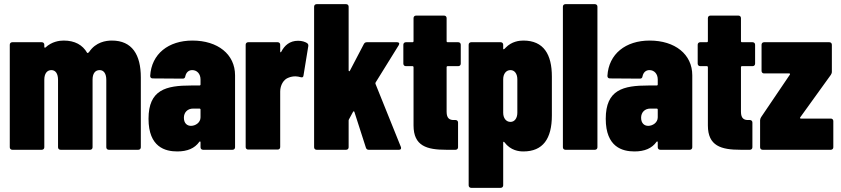

<svg xmlns="http://www.w3.org/2000/svg" viewBox="-20 -720 4041 923"><path d="M518 -525C489 -525 441 -518 409 -471C406 -467 403 -465 401 -465C400 -465 400 -465 399 -466C377 -504 340 -525 286 -525C265 -525 229 -520 199 -492C196 -489 193 -491 193 -495V-505C193 -512 188 -517 181 -517H39C32 -517 27 -512 27 -505V-12C27 -5 32 0 39 0H181C188 0 193 -5 193 -12V-337C193 -366 206 -383 227 -383C247 -383 259 -366 259 -336V-12C259 -5 264 0 271 0H413C420 0 425 -5 425 -12V-337C425 -366 437 -383 459 -383C479 -383 491 -366 491 -336V-12C491 -5 496 0 503 0H645C652 0 657 -5 657 -12V-348C657 -457 615 -525 518 -525Z M905 -525C790 -525 708 -461 702 -355C702 -347 707 -343 714 -343L859 -342C866 -342 870 -346 871 -354C875 -372 887 -383 904 -383C927 -383 944 -365 944 -338V-314C944 -311 942 -309 939 -309H899C778 -309 694 -289 694 -149C694 -12 775 8 832 8C881 8 916 -7 938 -38C941 -42 944 -40 944 -36V-12C944 -5 949 0 956 0H1098C1105 0 1110 -5 1110 -12V-358C1110 -459 1027 -525 905 -525ZM898 -115C880 -115 864 -127 864 -154C864 -180 882 -198 908 -198H939C942 -198 944 -196 944 -193V-156C944 -130 919 -115 898 -115Z M1413 -524C1373 -524 1348 -502 1332 -471C1330 -467 1327 -468 1327 -473V-505C1327 -512 1322 -517 1315 -517H1173C1166 -517 1161 -512 1161 -505V-13C1161 -6 1166 -1 1173 -1H1315C1322 -1 1327 -6 1327 -13V-280C1327 -310 1343 -339 1368 -347C1378 -351 1389 -353 1400 -353C1409 -353 1418 -351 1425 -349C1433 -347 1438 -348 1439 -357L1462 -498C1463 -505 1461 -509 1456 -513C1446 -519 1432 -524 1413 -524Z M1502 0H1644C1651 0 1656 -5 1656 -12V-141C1656 -143 1657 -145 1658 -147L1677 -182C1679 -186 1683 -186 1684 -181L1739 -10C1741 -4 1745 0 1752 0H1898C1905 0 1908 -3 1908 -8C1908 -10 1908 -12 1907 -14L1785 -317C1784 -320 1785 -322 1786 -324L1897 -503C1902 -512 1898 -517 1889 -517H1743C1737 -517 1732 -514 1729 -508L1662 -380C1660 -376 1656 -377 1656 -382V-688C1656 -695 1651 -700 1644 -700H1502C1495 -700 1490 -695 1490 -688V-12C1490 -5 1495 0 1502 0Z M2195 -414V-505C2195 -512 2190 -517 2183 -517H2132C2129 -517 2127 -519 2127 -522V-633C2127 -640 2122 -645 2115 -645H1980C1973 -645 1968 -640 1968 -633V-522C1968 -519 1966 -517 1963 -517H1931C1924 -517 1919 -512 1919 -505V-414C1919 -407 1924 -402 1931 -402H1963C1966 -402 1968 -400 1968 -397V-117C1968 -18 2032 0 2125 0H2170C2177 0 2182 -5 2182 -12V-131C2182 -138 2177 -143 2170 -143H2165C2142 -142 2127 -150 2127 -183V-397C2127 -400 2129 -402 2132 -402H2183C2190 -402 2195 -407 2195 -414Z M2496 -525C2476 -525 2440 -521 2411 -491C2407 -486 2403 -483 2401 -483C2400 -483 2399 -484 2399 -485V-505C2399 -512 2394 -517 2387 -517H2245C2238 -517 2233 -512 2233 -505V171C2233 178 2238 183 2245 183H2387C2394 183 2399 178 2399 171V-35C2399 -39 2402 -40 2405 -36C2435 4 2475 8 2496 8C2590 8 2633 -53 2633 -165V-352C2633 -458 2594 -525 2496 -525ZM2467 -339V-178C2467 -152 2454 -134 2434 -134C2413 -134 2399 -152 2399 -178V-339C2399 -365 2413 -383 2434 -383C2454 -383 2467 -365 2467 -339Z M2698 0H2840C2847 0 2852 -5 2852 -12V-688C2852 -695 2847 -700 2840 -700H2698C2691 -700 2686 -695 2686 -688V-12C2686 -5 2691 0 2698 0Z M3103 -525C2988 -525 2906 -461 2900 -355C2900 -347 2905 -343 2912 -343L3057 -342C3064 -342 3068 -346 3069 -354C3073 -372 3085 -383 3102 -383C3125 -383 3142 -365 3142 -338V-314C3142 -311 3140 -309 3137 -309H3097C2976 -309 2892 -289 2892 -149C2892 -12 2973 8 3030 8C3079 8 3114 -7 3136 -38C3139 -42 3142 -40 3142 -36V-12C3142 -5 3147 0 3154 0H3296C3303 0 3308 -5 3308 -12V-358C3308 -459 3225 -525 3103 -525ZM3096 -115C3078 -115 3062 -127 3062 -154C3062 -180 3080 -198 3106 -198H3137C3140 -198 3142 -196 3142 -193V-156C3142 -130 3117 -115 3096 -115Z M3610 -414V-505C3610 -512 3605 -517 3598 -517H3547C3544 -517 3542 -519 3542 -522V-633C3542 -640 3537 -645 3530 -645H3395C3388 -645 3383 -640 3383 -633V-522C3383 -519 3381 -517 3378 -517H3346C3339 -517 3334 -512 3334 -505V-414C3334 -407 3339 -402 3346 -402H3378C3381 -402 3383 -400 3383 -397V-117C3383 -18 3447 0 3540 0H3585C3592 0 3597 -5 3597 -12V-131C3597 -138 3592 -143 3585 -143H3580C3557 -142 3542 -150 3542 -183V-397C3542 -400 3544 -402 3547 -402H3598C3605 -402 3610 -407 3610 -414Z M3646 0H3974C3981 0 3986 -5 3986 -12V-138C3986 -145 3981 -150 3974 -150H3830C3826 -150 3825 -153 3827 -156L3974 -360C3977 -365 3979 -369 3979 -375V-505C3979 -512 3974 -517 3967 -517H3653C3646 -517 3641 -512 3641 -505V-379C3641 -372 3646 -367 3653 -367H3774C3778 -367 3779 -364 3777 -361L3639 -157C3636 -152 3634 -147 3634 -142V-12C3634 -5 3639 0 3646 0Z"/></svg>

Font: Barlow Condensed ExtraBold
Style: Regular
Weight: 800
Width: 3
Designer: Jeremy Tribby
Foundry: Tribby Type
Version: Version 1.422;hotconv 1.0.109;makeotfexe 2.5.65596